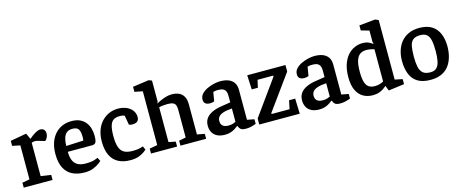

<svg xmlns="http://www.w3.org/2000/svg" viewBox="-41 -1283 4498 1878"><g transform="rotate(-15 2207.5 -343.5)"><path d="M28 0V-50L103 -64V-408L24 -424V-475L187 -504L215 -444Q226 -454 245.5 -468.5Q265 -483 288 -495.5Q311 -508 330 -508Q353 -508 367 -494.5Q381 -481 381 -453Q381 -435 372.5 -416.5Q364 -398 349 -386L288 -404Q276 -408 267 -409.5Q258 -411 250 -411Q240 -411 232 -409Q224 -407 217 -404V-66L320 -51V0Z M644 11Q571 11 519 -15.5Q467 -42 439.5 -97Q412 -152 412 -237Q412 -321 441.5 -381.5Q471 -442 523.5 -475Q576 -508 644 -508Q698 -508 733.5 -490.5Q769 -473 790 -444.5Q811 -416 820 -382Q829 -348 829 -313Q829 -260 818 -243.5Q807 -227 782 -227H535Q535 -180 548 -144.5Q561 -109 592 -90Q623 -71 676 -71Q735 -71 766.5 -82Q798 -93 801 -95L819 -58Q815 -54 793 -37Q771 -20 733.5 -4.5Q696 11 644 11ZM535 -286 710 -294Q713 -312 713 -329Q713 -381 698 -407Q683 -433 635 -433Q598 -433 576.5 -414.5Q555 -396 545.5 -363Q536 -330 535 -286Z M1108 11Q1035 11 984.5 -16.5Q934 -44 908 -99Q882 -154 882 -236Q882 -304 901.5 -355Q921 -406 954.5 -440Q988 -474 1029.5 -491Q1071 -508 1115 -508Q1165 -508 1202.5 -491.5Q1240 -475 1261.5 -446Q1283 -417 1283 -378Q1283 -363 1277 -350Q1271 -337 1256 -329.5Q1241 -322 1213 -322Q1203 -322 1193.5 -324.5Q1184 -327 1181 -329L1164 -425Q1160 -427 1147.5 -430Q1135 -433 1115 -433Q1075 -433 1051 -417Q1027 -401 1016 -362.5Q1005 -324 1005 -258Q1005 -193 1018 -151.5Q1031 -110 1062.5 -90.5Q1094 -71 1151 -71Q1198 -71 1224.5 -78Q1251 -85 1258 -88L1274 -51Q1271 -48 1251 -32.5Q1231 -17 1195.5 -3Q1160 11 1108 11Z M1317 0V-50L1397 -64V-609L1316 -625V-676L1479 -699L1511 -687V-470L1504 -462L1506 -457Q1522 -467 1547.5 -478.5Q1573 -490 1602.5 -498.5Q1632 -507 1661 -507Q1702 -507 1733 -493.5Q1764 -480 1781.5 -449Q1799 -418 1799 -367V-64L1875 -50V0H1615V-50L1685 -64V-346Q1685 -375 1677.5 -392.5Q1670 -410 1651 -418Q1632 -426 1596 -426Q1577 -426 1553 -423.5Q1529 -421 1511 -416V-64L1581 -50V0Z M2066 10Q2015 10 1983 -8Q1951 -26 1937 -55Q1923 -84 1923 -118Q1923 -162 1944.5 -192Q1966 -222 2005 -240.5Q2044 -259 2094 -267L2195 -283V-352Q2195 -376 2187.5 -394Q2180 -412 2162 -421.5Q2144 -431 2112 -431Q2091 -431 2078 -428.5Q2065 -426 2061 -424L2046 -334Q2045 -333 2033 -329Q2021 -325 2001 -325Q1974 -325 1957 -337.5Q1940 -350 1940 -379Q1940 -412 1962.5 -436Q1985 -460 2019 -476Q2053 -492 2088.5 -500Q2124 -508 2151 -508Q2201 -508 2236 -494Q2271 -480 2290 -451.5Q2309 -423 2309 -379V-76L2381 -62V-16Q2379 -15 2364 -9.5Q2349 -4 2326 1Q2303 6 2276 6Q2239 6 2224 -8Q2209 -22 2204 -41H2198Q2187 -32 2168 -19.5Q2149 -7 2123.5 1.5Q2098 10 2066 10ZM2122 -68Q2149 -68 2169 -75Q2189 -82 2195 -86V-221Q2137 -217 2104 -205.5Q2071 -194 2057.5 -176Q2044 -158 2044 -134Q2044 -68 2122 -68Z M2413 0V-61L2669 -417V-427H2510L2493 -351H2431L2424 -496H2811V-430L2556 -78V-68H2738L2756 -154H2818L2823 0Z M3021 10Q2970 10 2938 -8Q2906 -26 2892 -55Q2878 -84 2878 -118Q2878 -162 2899.5 -192Q2921 -222 2960 -240.5Q2999 -259 3049 -267L3150 -283V-352Q3150 -376 3142.5 -394Q3135 -412 3117 -421.5Q3099 -431 3067 -431Q3046 -431 3033 -428.5Q3020 -426 3016 -424L3001 -334Q3000 -333 2988 -329Q2976 -325 2956 -325Q2929 -325 2912 -337.5Q2895 -350 2895 -379Q2895 -412 2917.5 -436Q2940 -460 2974 -476Q3008 -492 3043.5 -500Q3079 -508 3106 -508Q3156 -508 3191 -494Q3226 -480 3245 -451.5Q3264 -423 3264 -379V-76L3336 -62V-16Q3334 -15 3319 -9.5Q3304 -4 3281 1Q3258 6 3231 6Q3194 6 3179 -8Q3164 -22 3159 -41H3153Q3142 -32 3123 -19.5Q3104 -7 3078.5 1.5Q3053 10 3021 10ZM3077 -68Q3104 -68 3124 -75Q3144 -82 3150 -86V-221Q3092 -217 3059 -205.5Q3026 -194 3012.5 -176Q2999 -158 2999 -134Q2999 -68 3077 -68Z M3561 11Q3508 11 3465.5 -13Q3423 -37 3398.5 -88.5Q3374 -140 3374 -220Q3374 -296 3393 -351Q3412 -406 3443.5 -440.5Q3475 -475 3513.5 -491.5Q3552 -508 3592 -508Q3632 -508 3657.5 -495.5Q3683 -483 3695 -472L3697 -481L3692 -492V-609L3610 -632V-683L3772 -699L3806 -685V-82L3883 -66V-15L3723 6L3703 -44H3700Q3690 -34 3671 -21Q3652 -8 3625 1.5Q3598 11 3561 11ZM3604 -70Q3632 -70 3655 -77.5Q3678 -85 3692 -93V-420Q3678 -425 3656.5 -429Q3635 -433 3609 -433Q3574 -433 3548.5 -415.5Q3523 -398 3509.5 -357Q3496 -316 3496 -243Q3496 -180 3507 -141.5Q3518 -103 3542 -86.5Q3566 -70 3604 -70Z M4147 12Q4067 12 4017.5 -18Q3968 -48 3945 -105Q3922 -162 3922 -240Q3922 -292 3936.5 -340.5Q3951 -389 3981 -426.5Q4011 -464 4057.5 -486Q4104 -508 4167 -508Q4245 -508 4293.5 -477.5Q4342 -447 4365.5 -391.5Q4389 -336 4389 -263Q4389 -208 4375.5 -158Q4362 -108 4333.5 -69.5Q4305 -31 4258.5 -9.5Q4212 12 4147 12ZM4164 -60Q4208 -60 4229.5 -84.5Q4251 -109 4258.5 -152Q4266 -195 4266 -249Q4266 -315 4257 -356.5Q4248 -398 4225 -417.5Q4202 -437 4159 -437Q4110 -437 4085.5 -416.5Q4061 -396 4053 -355Q4045 -314 4045 -249Q4045 -187 4054 -145Q4063 -103 4088.5 -81.5Q4114 -60 4164 -60Z"/></g></svg>

Font: Faustina SemiBold
Style: Regular
Weight: 600
Designer: Alfonso Garcia
Foundry: http://www.omnibus-type.com
Version: Version 1.200